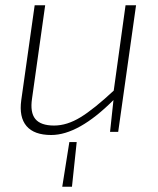

<svg xmlns="http://www.w3.org/2000/svg" viewBox="-20 -502 600 731"><path d="M498 -482 430 0H399L412 -121Q279 12 175 12Q110 12 81 -22Q52 -56 61 -121L112 -482H152L102 -127Q94 -74 114.5 -49Q135 -24 186 -24Q235 -24 286.5 -55.5Q338 -87 413 -157L458 -482ZM244 39H272L254 209H217Z"/></svg>

Font: Exo 2.0 Extra Light
Style: Italic
Weight: 250
Italic angle: -8°
Designer: Natanael Gama
Version: Version 1.001;PS 001.001;hotconv 1.0.70;makeotf.lib2.5.58329